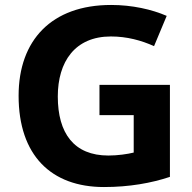

<svg xmlns="http://www.w3.org/2000/svg" viewBox="-20 -744 775 774"><path d="M381 -402V-280H519V-129C495 -123 455 -117 417 -117C278 -117 213 -207 213 -355C213 -495 282 -597 427 -597C492 -597 550 -581 601 -558L652 -680C592 -706 513 -724 428 -724C188 -724 55 -582 55 -358C55 -118 186 10 399 10C501 10 590 -6 665 -31V-402Z"/></svg>

Font: Noto Sans Myanmar UI
Style: Bold
Weight: 700
Designer: Monotype Design Team
Foundry: Monotype Imaging Inc.
Version: Version 2.103